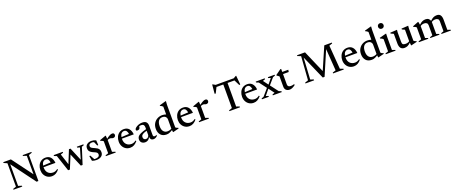

<svg xmlns="http://www.w3.org/2000/svg" viewBox="172 -2536 10313 4375"><g transform="rotate(-20 5329.0 -349.0)"><path d="M118 -47V-614.5L36.5 -650.5V-670H222L591 -174.5V-623L507 -650V-670H719.5V-650L642.5 -623V7.5H598L169.5 -571.5V-47L253.5 -20V0H41V-20Z M975 -439Q1052 -439 1096.5 -389Q1141 -339 1149 -248.5H860.5Q860.5 -242.5 860.5 -236Q860.5 -154 906.5 -107Q952.5 -60 1027.5 -60Q1084.5 -60 1137.5 -102.5L1151.5 -85.5Q1113 -38.5 1070.2 -13.8Q1027.5 11 974.5 11Q914 11 867.8 -17.5Q821.5 -46 795.2 -95.5Q769 -145 769 -207.5Q769 -271 793.2 -323.5Q817.5 -376 863.8 -407.5Q910 -439 975 -439ZM966 -397Q927 -397 899.8 -369.5Q872.5 -342 864 -285.5L1050 -295Q1043 -342 1023 -369.5Q1003 -397 966 -397Z M1794 -388 1732.5 -406V-428H1892V-406L1840 -387.5L1714 8H1671L1536.5 -309.5L1406 8H1363L1232 -382.5L1171 -406.5V-428H1391V-406L1329 -385.5L1416 -118.5L1544.5 -436H1582.5L1715 -119.5Z M2087 -439Q2118.5 -439 2143 -433.2Q2167.5 -427.5 2197.5 -413.5L2204.5 -295H2179.5L2138 -389.5Q2115 -401.5 2090 -401.5Q2052.5 -401.5 2031.5 -386Q2010.5 -370.5 2010.5 -343Q2010.5 -309.5 2037.5 -292.2Q2064.5 -275 2108.5 -257Q2138 -245.5 2163 -228.8Q2188 -212 2203 -186.5Q2218 -161 2218 -122.5Q2218 -57 2171 -23Q2124 11 2053 11Q1992 11 1947 -8.5L1927 -131H1952.5L2009.5 -27Q2017 -25.5 2024.2 -25.2Q2031.5 -25 2039 -25Q2084.5 -25 2111.8 -42.8Q2139 -60.5 2139 -96.5Q2139 -121.5 2124 -137Q2109 -152.5 2084.2 -163.5Q2059.5 -174.5 2031 -187Q1988.5 -205.5 1962.8 -234.8Q1937 -264 1937 -315.5Q1937 -374.5 1980.8 -406.8Q2024.5 -439 2087 -439Z M2588.5 -435Q2616 -435 2628 -421.2Q2640 -407.5 2640 -386.5Q2640 -360 2623.2 -345.2Q2606.5 -330.5 2580.5 -330.5Q2560 -330.5 2543.5 -339Q2527 -347.5 2504.5 -347.5Q2474.5 -347.5 2445.5 -331V-44.5L2520.5 -19V0H2281V-19L2352.5 -43.5V-333Q2342 -345 2324.5 -353.8Q2307 -362.5 2281 -371.5V-386L2426 -439H2438L2444.5 -361Q2538 -435 2588.5 -435Z M2874.5 -439Q2951.5 -439 2996 -389Q3040.5 -339 3048.5 -248.5H2760Q2760 -242.5 2760 -236Q2760 -154 2806 -107Q2852 -60 2927 -60Q2984 -60 3037 -102.5L3051 -85.5Q3012.5 -38.5 2969.8 -13.8Q2927 11 2874 11Q2813.5 11 2767.2 -17.5Q2721 -46 2694.8 -95.5Q2668.5 -145 2668.5 -207.5Q2668.5 -271 2692.8 -323.5Q2717 -376 2763.2 -407.5Q2809.5 -439 2874.5 -439ZM2865.5 -397Q2826.5 -397 2799.2 -369.5Q2772 -342 2763.5 -285.5L2949.5 -295Q2942.5 -342 2922.5 -369.5Q2902.5 -397 2865.5 -397Z M3437 10Q3398 10 3377.2 -13.2Q3356.5 -36.5 3354.5 -76Q3341 -36 3308.5 -12.5Q3276 11 3236 11Q3184.5 11 3151.8 -17.2Q3119 -45.5 3119 -99.5Q3119 -134.5 3138 -162.5Q3157 -190.5 3207.5 -215.2Q3258 -240 3352 -264.5V-314Q3352 -348 3334.2 -368Q3316.5 -388 3276.5 -388Q3254 -388 3228.5 -380Q3225.5 -359 3221 -343.8Q3216.5 -328.5 3209.5 -321Q3201.5 -312.5 3188.8 -308Q3176 -303.5 3163 -303.5Q3125.5 -303.5 3125.5 -330.5Q3125.5 -353.5 3153.8 -377.8Q3182 -402 3225.5 -418.8Q3269 -435.5 3315.5 -435.5Q3387 -435.5 3416.2 -403Q3445.5 -370.5 3445.5 -313V-88.5Q3445.5 -45 3482.5 -45Q3505 -45 3531 -61V-35Q3508.5 -12.5 3483.5 -1.2Q3458.5 10 3437 10ZM3212 -119.5Q3212 -86.5 3230.2 -69.5Q3248.5 -52.5 3275.5 -52.5Q3307 -52.5 3329.5 -76Q3352 -99.5 3352 -131V-225.5Q3295 -210 3264.8 -194Q3234.5 -178 3223.2 -160Q3212 -142 3212 -119.5Z M3906 9.5 3900 -42Q3863.5 -20.5 3838.8 -9Q3814 2.5 3794.2 6.8Q3774.5 11 3753.5 11Q3660 11 3611.2 -45.5Q3562.5 -102 3562.5 -192Q3562.5 -270 3596.2 -325.2Q3630 -380.5 3684.5 -409.8Q3739 -439 3802 -439Q3850 -439 3897 -423V-611.5Q3887 -624 3870.2 -633.8Q3853.5 -643.5 3831 -654V-667L3984.5 -710.5H3996L3990 -621.5V-74.5Q4000 -63.5 4018.5 -54Q4037 -44.5 4054 -41V-25L3918 9.5ZM3897 -299.5Q3897 -340.5 3870.5 -367.5Q3844 -394.5 3792.5 -394.5Q3731.5 -394.5 3698.5 -348.5Q3665.5 -302.5 3665.5 -219Q3665.5 -136 3701.2 -93Q3737 -50 3795 -50Q3849.5 -50 3897 -77Z M4309 -439Q4386 -439 4430.5 -389Q4475 -339 4483 -248.5H4194.5Q4194.5 -242.5 4194.5 -236Q4194.5 -154 4240.5 -107Q4286.5 -60 4361.5 -60Q4418.5 -60 4471.5 -102.5L4485.5 -85.5Q4447 -38.5 4404.2 -13.8Q4361.5 11 4308.5 11Q4248 11 4201.8 -17.5Q4155.5 -46 4129.2 -95.5Q4103 -145 4103 -207.5Q4103 -271 4127.2 -323.5Q4151.5 -376 4197.8 -407.5Q4244 -439 4309 -439ZM4300 -397Q4261 -397 4233.8 -369.5Q4206.5 -342 4198 -285.5L4384 -295Q4377 -342 4357 -369.5Q4337 -397 4300 -397Z M4848 -435Q4875.5 -435 4887.5 -421.2Q4899.5 -407.5 4899.5 -386.5Q4899.5 -360 4882.8 -345.2Q4866 -330.5 4840 -330.5Q4819.5 -330.5 4803 -339Q4786.5 -347.5 4764 -347.5Q4734 -347.5 4705 -331V-44.5L4780 -19V0H4540.5V-19L4612 -43.5V-333Q4601.5 -345 4584 -353.8Q4566.5 -362.5 4540.5 -371.5V-386L4685.5 -439H4697.5L4704 -361Q4797.5 -435 4848 -435Z M5534 -20V0H5277V-20L5354 -47V-618.5H5188.5L5121 -483L5095.5 -488L5115.5 -704.5H5127.5L5187 -670H5626L5685.5 -704.5H5697.5L5717.5 -488L5692 -483L5624.5 -618.5H5457V-47Z M5865.5 -439Q5942.5 -439 5987 -389Q6031.5 -339 6039.5 -248.5H5751Q5751 -242.5 5751 -236Q5751 -154 5797 -107Q5843 -60 5918 -60Q5975 -60 6028 -102.5L6042 -85.5Q6003.5 -38.5 5960.8 -13.8Q5918 11 5865 11Q5804.5 11 5758.2 -17.5Q5712 -46 5685.8 -95.5Q5659.5 -145 5659.5 -207.5Q5659.5 -271 5683.8 -323.5Q5708 -376 5754.2 -407.5Q5800.5 -439 5865.5 -439ZM5856.5 -397Q5817.5 -397 5790.2 -369.5Q5763 -342 5754.5 -285.5L5940.5 -295Q5933.5 -342 5913.5 -369.5Q5893.5 -397 5856.5 -397Z M6488.5 -45 6547 -21.5V0H6330V-21.5L6387.5 -42L6286 -177.5L6173.5 -40L6233 -21.5V0H6066V-21.5L6119.5 -40.5L6262.5 -206.5L6129 -383L6070.5 -406.5V-428H6288.5V-406.5L6230 -386L6321 -264L6422 -388L6365 -406.5V-428H6529V-406.5L6475.5 -387.5L6344.5 -235Z M6714 -124Q6714 -60 6791.5 -60Q6828 -60 6876 -75V-49.5Q6830.5 -16 6798.5 -3.2Q6766.5 9.5 6739.5 9.5Q6686 9.5 6653.5 -19.2Q6621 -48 6621 -106V-354L6563.5 -395.5V-408Q6593.5 -429.5 6627.2 -453.5Q6661 -477.5 6693 -501.5H6714V-428H6860.5L6852 -376H6714Z M7972.5 -47.5 8050 -20V0H7790.5V-20L7869 -46L7831 -574L7582 7.5H7538L7284 -569.5L7253 -48L7331.5 -20V0H7121V-20L7200 -48L7241.5 -619.5L7160 -650V-670H7354L7587.5 -131L7821 -670H8005V-650L7927.5 -623Z M8295.5 -439Q8372.5 -439 8417 -389Q8461.5 -339 8469.5 -248.5H8181Q8181 -242.5 8181 -236Q8181 -154 8227 -107Q8273 -60 8348 -60Q8405 -60 8458 -102.5L8472 -85.5Q8433.5 -38.5 8390.8 -13.8Q8348 11 8295 11Q8234.5 11 8188.2 -17.5Q8142 -46 8115.8 -95.5Q8089.5 -145 8089.5 -207.5Q8089.5 -271 8113.8 -323.5Q8138 -376 8184.2 -407.5Q8230.5 -439 8295.5 -439ZM8286.5 -397Q8247.5 -397 8220.2 -369.5Q8193 -342 8184.5 -285.5L8370.5 -295Q8363.5 -342 8343.5 -369.5Q8323.5 -397 8286.5 -397Z M8881.5 9.5 8875.5 -42Q8839 -20.5 8814.2 -9Q8789.5 2.5 8769.8 6.8Q8750 11 8729 11Q8635.5 11 8586.8 -45.5Q8538 -102 8538 -192Q8538 -270 8571.8 -325.2Q8605.5 -380.5 8660 -409.8Q8714.5 -439 8777.5 -439Q8825.5 -439 8872.5 -423V-611.5Q8862.5 -624 8845.8 -633.8Q8829 -643.5 8806.5 -654V-667L8960 -710.5H8971.5L8965.5 -621.5V-74.5Q8975.5 -63.5 8994 -54Q9012.5 -44.5 9029.5 -41V-25L8893.5 9.5ZM8872.5 -299.5Q8872.5 -340.5 8846 -367.5Q8819.5 -394.5 8768 -394.5Q8707 -394.5 8674 -348.5Q8641 -302.5 8641 -219Q8641 -136 8676.8 -93Q8712.5 -50 8770.5 -50Q8825 -50 8872.5 -77Z M9182.5 -577.5Q9153 -577.5 9134.5 -596.8Q9116 -616 9116 -644.5Q9116 -672.5 9134.5 -691.5Q9153 -710.5 9182.5 -710.5Q9212.5 -710.5 9231 -691.5Q9249.5 -672.5 9249.5 -644.5Q9249.5 -616 9231 -596.8Q9212.5 -577.5 9182.5 -577.5ZM9237 -439 9233.5 -351V-43.5L9306 -19V0H9068.5V-19L9140 -43.5V-339.5Q9131 -350.5 9111 -362Q9091 -373.5 9069 -381V-398L9224 -439Z M9493.5 -143.5Q9493.5 -101 9511.8 -84.5Q9530 -68 9578.5 -68Q9605 -68 9630.2 -76.2Q9655.5 -84.5 9671 -98V-375.5L9605.5 -405V-426L9770.5 -436L9765 -376V-74.5Q9774.5 -63.5 9793.2 -54Q9812 -44.5 9828.5 -41V-25L9691.5 8.5H9680L9673.5 -60.5Q9631 -19.5 9596.8 -4.2Q9562.5 11 9520.5 11Q9400.5 11 9400.5 -143.5V-374.5L9332 -405V-426L9499 -436L9493.5 -377Z M10306 -312V-42.5L10370.5 -19V0H10148V-19L10213 -42.5V-286.5Q10213 -324.5 10189.8 -342.8Q10166.5 -361 10128.5 -361Q10101.5 -361 10076.2 -352.8Q10051 -344.5 10035.5 -331V-42.5L10100.5 -19V0H9871V-19L9942.5 -43.5V-333Q9933 -343.5 9917.5 -352.2Q9902 -361 9871 -371.5V-386L10005 -439H10017L10031.5 -364.5Q10075 -407 10111.5 -423Q10148 -439 10191 -439Q10236.5 -439 10262.8 -417Q10289 -395 10299.5 -361.5Q10344 -405.5 10381 -422.2Q10418 -439 10461.5 -439Q10522.5 -439 10549.5 -400Q10576.5 -361 10576.5 -288V-43.5L10649 -19V0H10419V-19L10483.5 -42.5V-286.5Q10483.5 -324.5 10460.2 -342.8Q10437 -361 10399.5 -361Q10372 -361 10346.2 -352.5Q10320.5 -344 10305.5 -330Q10306 -321 10306 -312Z"/></g></svg>

Font: Newsreader Text Medium
Style: Regular
Weight: 500
Designer: Hugues Gentile
Foundry: Production Type
Version: Version 1.001